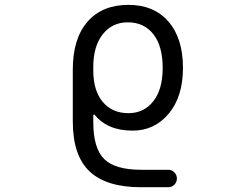

<svg xmlns="http://www.w3.org/2000/svg" viewBox="-20 -578 1040 805"><path d="M747.1 -293Q747.1 -172.9 687.5 -101.6Q627.9 -30.3 536.1 -30.3Q430.7 -30.3 377 -96.7Q376 -98.6 373.5 -97.7Q371.1 -96.7 371.1 -94.7V-66.4Q371.1 43.9 417 88.9Q462.9 133.8 571.3 133.8H685.5Q700.2 133.8 710.9 144.5Q721.7 155.3 721.7 170.4Q721.7 185.5 710.9 196.3Q700.2 207 685.5 207H571.3Q425.8 207 355.5 140.6Q285.2 74.2 285.2 -69.3V-286.1Q285.2 -416 346.7 -486.8Q408.2 -557.6 518.6 -557.6Q625 -557.6 686 -487.8Q747.1 -418 747.1 -293ZM662.1 -293Q662.1 -384.8 623 -434.6Q584 -484.4 515.6 -484.4Q450.2 -484.4 410.6 -434.1Q371.1 -383.8 371.1 -296.9V-283.2Q371.1 -198.2 410.6 -150.9Q450.2 -103.5 518.6 -103.5Q583 -103.5 622.6 -153.3Q662.1 -203.1 662.1 -293Z"/></svg>

Font: Rounded-X Mgen+ 2m regular
Style: Regular
Weight: 400
Designer: [Source Han Sans]
Ryoko NISHIZUKA  (kana & ideographs); Paul D. Hunt (Latin, Greek & Cyrillic); Wenlong ZHANG  (bopomofo
Version: Version 1.059.20150602